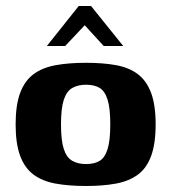

<svg xmlns="http://www.w3.org/2000/svg" viewBox="-20 -613 570 639"><path d="M266 6Q209 6 165 -2Q121 -10 91.5 -32Q62 -54 47 -94.5Q32 -135 32 -199Q32 -263 47 -303.5Q62 -344 91.5 -366Q121 -388 165 -396Q209 -404 266 -404Q324 -404 367 -396Q410 -388 439 -366Q468 -344 483 -303.5Q498 -263 498 -199Q498 -135 483 -94Q468 -53 438.5 -31.5Q409 -10 366 -2Q323 6 266 6ZM266 -67Q294 -67 311.5 -77.5Q329 -88 338 -116.5Q347 -145 347 -199Q347 -253 338 -281.5Q329 -310 311.5 -320.5Q294 -331 266 -331Q240 -331 221 -320.5Q202 -310 192.5 -281.5Q183 -253 183 -199Q183 -145 192.5 -116.5Q202 -88 221 -77.5Q240 -67 266 -67ZM136 -460 242 -593H283L390 -460H325L262 -529L197 -460Z"/></svg>

Font: r_Genos
Style: Bold
Weight: 700
Designer: Robert E. Leuschke
Foundry: Robert E. Leuschke
Version: Version 2.000;June 29, 2024;FontCreator 14.0.0.2814 32-bit